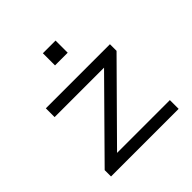

<svg xmlns="http://www.w3.org/2000/svg" viewBox="-186 -857 1006 1006"><g transform="rotate(-45 316.5 -354.5)"><path d="M74 0V-47L481 -459L489 -429H85V-494H560V-445L152 -33L145 -65H575V0ZM278 -619V-709H372V-619Z"/></g></svg>

Font: Nunito Sans 7pt Expanded Light
Style: Regular
Weight: 300
Width: 7
Designer: Vernon Adams
Foundry: Vernon Adams
Version: Version 3.101;gftools[0.9.27]